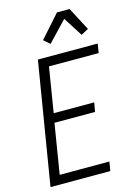

<svg xmlns="http://www.w3.org/2000/svg" viewBox="-142 -1044 783 1116"><g transform="rotate(-15 250.0 -485.5)"><path d="M18 0 139 -735H499L490 -680H191L147 -410H391L381 -355H137L88 -55H387L378 0ZM234 -804 197 -836 317 -971H393L466 -832L422 -808L348 -924Z"/></g></svg>

Font: Iosevka Light
Style: Italic
Weight: 300
Italic angle: -9°
Monospace: yes
Designer: Belleve Invis
Foundry: Belleve Invis
Version: Version 32.5.0; ttfautohint (v1.8.4)